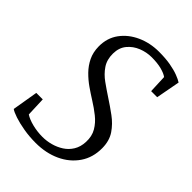

<svg xmlns="http://www.w3.org/2000/svg" viewBox="-221 -852 964 964"><g transform="rotate(45 261.0 -370.0)"><path d="M213 11Q168.5 11 127.8 4Q87 -3 57 -13Q27 -23 15 -32L38 -169H84L88 -66Q109 -52 144.2 -43.2Q179.5 -34.5 216 -34.5Q245.5 -34.5 275 -42.5Q304.5 -50.5 329.8 -66.8Q355 -83 371 -109.2Q387 -135.5 388.5 -171Q390.5 -213 372.5 -243.5Q354.5 -274 325.2 -297.2Q296 -320.5 263 -341Q235 -358.5 205.5 -379Q176 -399.5 151 -425Q126 -450.5 110.5 -482.5Q95 -514.5 94.5 -555.5Q94 -615 126 -658.8Q158 -702.5 211.5 -726.8Q265 -751 328 -751Q374.5 -751 409.5 -744.8Q444.5 -738.5 468.8 -729.2Q493 -720 506.5 -711L482.5 -583H439.5L435.5 -679Q420 -690.5 391 -698Q362 -705.5 321.5 -705.5Q285.5 -705.5 251 -691.8Q216.5 -678 193.8 -650.5Q171 -623 170.5 -581Q170 -537.5 190.8 -506.8Q211.5 -476 243.8 -453Q276 -430 309.5 -408Q346.5 -384 383 -357.2Q419.5 -330.5 443.8 -294.8Q468 -259 468.5 -207.5Q469 -140.5 435.2 -91.5Q401.5 -42.5 343.8 -15.8Q286 11 213 11Z"/></g></svg>

Font: Merriweather 28pt Light
Style: Italic
Weight: 300
Italic angle: -7.8°
Version: Version 2.101